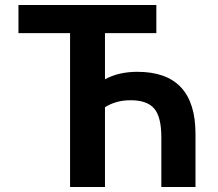

<svg xmlns="http://www.w3.org/2000/svg" viewBox="-20 -750 873 770"><path d="M627 0V-200Q627 -281 598.5 -314.5Q570 -348 504 -348Q445 -348 401 -320V0H261V-617H54V-730H607V-617H401V-432Q456 -462 531 -462Q764 -462 764 -213V0Z"/></svg>

Font: Mplus 1p Bold
Style: Bold
Weight: 700
Version: Version 1.061